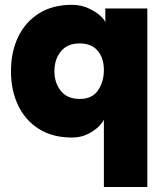

<svg xmlns="http://www.w3.org/2000/svg" viewBox="-20 -542 650 777"><path d="M576.2 -507.8V214.8H400.4V-58.6Q397.9 -49.3 381.1 -31.7Q364.3 -14.2 335.9 0.2Q307.6 14.6 271 14.6Q192.9 14.6 137.7 -20Q82.5 -54.7 53.5 -115.2Q24.4 -175.8 24.4 -253.9Q24.4 -332 53.5 -392.6Q82.5 -453.1 137.7 -487.8Q192.9 -522.5 271 -522.5Q307.6 -522.5 338.4 -508.3Q369.1 -494.1 387.7 -476.6Q406.2 -459 406.2 -449.2V-507.8ZM400.4 -258.8Q400.4 -306.6 375.5 -336.4Q350.6 -366.2 302.7 -366.2Q252.4 -366.2 226.3 -334Q200.2 -301.8 200.2 -253.9Q200.2 -206.5 226.3 -174.1Q252.4 -141.6 302.7 -141.6Q353 -141.6 376.7 -176.5Q400.4 -211.4 400.4 -258.8Z"/></svg>

Font: Giphurs Black
Style: Regular
Weight: 900
Version: Version 0.920; ttfautohint (v1.8.4.7-5d5b)